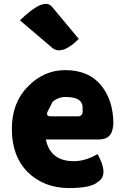

<svg xmlns="http://www.w3.org/2000/svg" viewBox="-20 -938 636 972"><path d="M330 14Q203 14 121 -66Q40 -147 40 -285Q40 -418 121 -500Q202 -583 310 -583Q428 -583 491 -507Q554 -431 554 -309L552 -297Q546 -232 481 -232H212Q235 -122 354 -122Q412 -122 474 -158Q533 -51 475 -17Q442 14 330 14ZM222 -375Q209 -349 238 -349H374Q403 -349 398 -387Q403 -447 313 -447Q274 -447 246 -422ZM379 -741Q292 -655 243 -697L81 -835Q202 -953 243 -904L379 -741Z"/></svg>

Font: Swei Half Moon CJK SC
Style: Black
Weight: 900
Version: Version 2.071